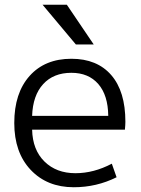

<svg xmlns="http://www.w3.org/2000/svg" viewBox="-20 -777 592 807"><path d="M299 -590 159 -757H261L374 -590ZM115 -290H435Q434 -377 393 -424Q352 -471 280 -471Q205 -471 161.5 -423.5Q118 -376 115 -290ZM115 -232Q117 -147 167 -98Q217 -49 297 -49Q374 -49 450 -89L470 -32Q386 10 290 10Q178 10 109 -63Q40 -136 40 -260Q40 -386 104.5 -458Q169 -530 280 -530Q388 -530 447.5 -461.5Q507 -393 507 -265Q507 -252 505 -232Z"/></svg>

Font: Mplus 1p
Style: Regular
Weight: 400
Version: Version 1.061